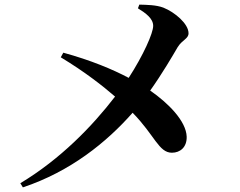

<svg xmlns="http://www.w3.org/2000/svg" viewBox="-20 -784 1040 831"><path d="M577 -748C611 -727 643 -704 643 -672C643 -641 601 -546 537 -447C467 -484 374 -523 254 -556L243 -536C349 -472 426 -411 478 -366C379 -237 241 -95 68 9L79 27C286 -42 442 -169 554 -296C650 -198 667 -123 724 -123C760 -123 789 -147 788 -192C786 -260 708 -338 630 -392C682 -465 728 -544 749 -580C769 -612 796 -616 796 -640C796 -681 737 -731 687 -751C655 -763 615 -763 583 -764Z"/></svg>

Font: Source Han Serif
Style: Bold
Weight: 700
Designer: Ryoko NISHIZUKA 西塚涼子 (kana & ideographs); Frank Grießhammer (Latin, Greek & Cyrillic); Wenlong ZHANG 张文龙 (bopomofo); San
Foundry: Adobe Systems Incorporated
Version: Version 1.001;PS 1.001;hotconv 16.6.54;makeotf.lib2.5.65590